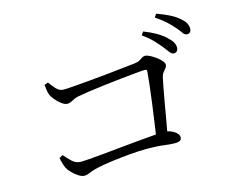

<svg xmlns="http://www.w3.org/2000/svg" viewBox="-101 -928 1202 1005"><g transform="rotate(-15 500.0 -425.0)"><path d="M809.8 -607.9Q794.4 -627.3 772.8 -649.8Q751.3 -672.2 718.2 -695.8L731 -713.3Q770.2 -698 798.6 -681.3Q827.1 -664.6 845.7 -646.4Q864.7 -629.4 872.6 -615.1Q880.4 -600.9 880.4 -586.9Q880.4 -574.6 873.9 -567.6Q867.5 -560.7 856.4 -560.7Q845.7 -560.7 835.2 -575Q824.7 -589.3 809.8 -607.9ZM900.8 -687.7Q884.1 -707.1 863.6 -725.8Q843.2 -744.6 808.3 -768.3L820.8 -785.7Q859.5 -771.8 888.4 -757.2Q917.3 -742.6 934.5 -727.4Q955.1 -711.3 963.8 -696.2Q972.5 -681.1 972.5 -665.4Q972.5 -653 966.4 -646.3Q960.4 -639.7 949.5 -639.7Q936.6 -639.7 926.9 -654.6Q917.2 -669.5 900.8 -687.7ZM160 -576.7 179.9 -584.1Q190.2 -572.2 199.9 -558.7Q209.5 -545.1 221.9 -536.2Q234.4 -527.2 251.4 -527.2Q266.8 -527.2 305.4 -530.2Q344.1 -533.2 394.1 -537.6Q444.2 -542 494.9 -547.4Q545.6 -552.8 586.5 -557.2Q627.4 -561.6 645.6 -563.6Q663.3 -565.8 673.1 -571.9Q683 -577.9 690.4 -582.9Q697.9 -587.8 706.7 -587.8Q717 -587.8 732.3 -580Q747.5 -572.3 763.4 -560.8Q779.2 -549.3 789.8 -537.2Q800.3 -525 800.3 -516.1Q800.3 -505.6 793.9 -497.8Q787.6 -489.9 780.1 -481Q772.5 -472.2 768.9 -458.5Q764.8 -439.8 758 -404.9Q751.1 -370 743.4 -324.5Q735.7 -279 726.9 -229.7Q718.2 -180.4 709.4 -132.9H649.7Q656.3 -178.8 664.2 -233.2Q672.1 -287.5 679.2 -341.1Q686.2 -394.7 691.1 -438.2Q696 -481.7 697.8 -505.9Q698.8 -516.7 688.2 -516.7Q675.2 -516.7 640 -513.4Q604.8 -510.2 558.5 -505.3Q512.2 -500.4 463.7 -494.6Q415.1 -488.8 375.3 -482.9Q335.4 -477 314.5 -473Q296.6 -469.3 280.2 -459.8Q263.8 -450.3 250.3 -450.3Q237 -450.3 219.2 -463.5Q201.3 -476.7 187.5 -493.9Q173.6 -511.1 169 -523.6Q165.6 -533.3 163.1 -549.4Q160.6 -565.4 160 -576.7ZM136.7 -187.1 155.6 -197.5Q172.7 -177.6 193.2 -158.1Q213.7 -138.6 242.6 -138.6Q254.1 -138.6 287 -141.3Q320 -144 366.6 -148.3Q413.1 -152.7 464.2 -157.9Q515.4 -163.1 562.8 -167.4Q610.2 -171.7 646.1 -174.4Q682.1 -177.1 696.2 -177.1Q718.3 -177.6 736.5 -170.1Q754.7 -162.6 765.9 -151.4Q777.2 -140.3 777.2 -128.1Q777.2 -116.2 768.4 -110.7Q759.7 -105.3 738.4 -105.3Q715.7 -105.3 680.9 -110.1Q646.1 -115 589.7 -115Q547.4 -115 497.3 -110.5Q447.1 -106.1 401.9 -100.1Q356.7 -94.1 326.8 -87.9Q300.5 -82.6 285.5 -77Q270.5 -71.4 260.4 -67.4Q250.3 -63.4 238.8 -63.4Q225.3 -63.4 207.9 -74.6Q190.5 -85.7 175.5 -101.2Q160.4 -116.7 153.8 -129.3Q147.6 -142.2 142.7 -160Q137.9 -177.9 136.7 -187.1Z"/></g></svg>

Font: Noto Serif HK
Style: Regular
Weight: 200
Designer: Ryoko NISHIZUKA 西塚涼子 (kana & ideographs); Frank Grießhammer (Latin, Greek & Cyrillic); Wenlong ZHANG 张文龙 (bopomofo); San
Foundry: Adobe
Version: Version 2.001;hotconv 1.1.0;makeotfexe 2.6.0